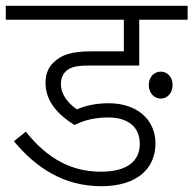

<svg xmlns="http://www.w3.org/2000/svg" viewBox="-20 -642 667 662"><path d="M353 -237C417 -237 462 -208 462 -146C462 -87 419 -50 328 -50C228 -50 145 -93 69 -188L28 -155C103 -65 198 0 329 0C455 0 516 -63 516 -147C516 -232 450 -286 355 -286C311 -286 276 -278 245 -265C219 -283 190 -313 190 -352C190 -369 195 -384 205 -394C220 -410 241 -416 288 -416H460V-574H627V-622H0V-574H407V-465H296C224 -465 190 -452 164 -426C147 -410 137 -387 137 -356C137 -289 185 -243 237 -211C272 -229 312 -237 353 -237ZM493 -349C493 -321 512 -302 534 -302C557 -302 575 -321 575 -349C575 -376 558 -395 534 -395C511 -395 493 -376 493 -349Z"/></svg>

Font: Noto Sans Devanagari UI Light
Style: Regular
Weight: 300
Designer: Jelle Bosma - Monotype Design Team
Foundry: Monotype Imaging Inc.
Version: Version 2.004